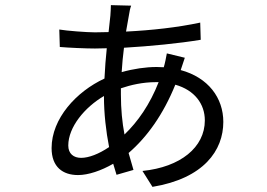

<svg xmlns="http://www.w3.org/2000/svg" viewBox="-20 -683 1040 748"><path d="M598 -363C564 -276 517 -209 465 -159C456 -206 451 -258 451 -315V-339C489 -352 536 -363 588 -363ZM700 -458 630 -475C628 -463 622 -433 618 -421L590 -422C548 -422 500 -415 454 -402C456 -434 459 -467 463 -497C565 -503 678 -514 762 -528L760 -595C671 -576 571 -565 471 -560L482 -622C484 -636 487 -651 491 -661L412 -663C412 -653 411 -636 410 -622L403 -558L350 -557C318 -557 240 -563 211 -568L213 -500C247 -497 314 -494 350 -494L396 -495C392 -458 389 -418 387 -377C277 -326 181 -221 181 -106C181 -32 225 -1 284 -1C324 -1 374 -18 421 -45L434 -2L500 -21L481 -87C553 -149 616 -237 663 -353C738 -332 778 -278 778 -214C778 -109 683 -32 535 -17L574 45C774 12 850 -97 850 -208C850 -302 791 -381 684 -410ZM385 -309V-307C385 -241 393 -171 405 -110C365 -83 326 -68 296 -68C267 -68 246 -84 246 -116C246 -188 310 -265 385 -309Z"/></svg>

Font: Noto Sans Mono CJK HK
Style: Regular
Weight: 400
Designer: Ryoko NISHIZUKA 西塚涼子 (kana, bopomofo & ideographs); Paul D. Hunt (Latin, Greek & Cyrillic); Sandoll Communications 산돌커뮤니
Foundry: Adobe
Version: Version 2.004;hotconv 1.0.118;makeotfexe 2.5.65603